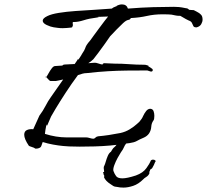

<svg xmlns="http://www.w3.org/2000/svg" viewBox="-20 -670 940 872"><path d="M140 5 139 4Q136 1 124.5 -2.5Q113 -6 111 -8Q90 -39 90 -58Q90 -74 102.5 -79.5Q115 -85 131 -83L159 -145Q175 -166 186.5 -188.5Q198 -211 211 -229L267 -309Q254 -306 243.5 -304Q233 -302 233 -302H209Q205 -303 199.5 -309.5Q194 -316 190 -320Q194 -325 200.5 -337Q207 -349 215 -359.5Q223 -370 230 -370Q235 -370 244 -371Q253 -372 260 -372H261Q264 -372 266 -374.5Q268 -377 274 -377Q284 -377 294 -378Q304 -379 314 -379H319Q326 -388 330 -395Q334 -402 334 -402V-400Q334 -397 339 -403.5Q344 -410 348.5 -418Q353 -426 353 -426Q364 -442 366.5 -450Q369 -458 373.5 -465.5Q378 -473 391 -488Q394 -492 405 -507.5Q416 -523 430 -541.5Q444 -560 455.5 -575.5Q467 -591 471 -595Q436 -594 428 -593.5Q420 -593 424 -593Q428 -593 428 -592Q428 -592 426 -591.5Q424 -591 418 -590Q385 -586 360 -578Q335 -570 315 -570H313Q310 -570 310 -566Q310 -564 310.5 -561.5Q311 -559 311 -557Q311 -548 305 -546H306Q314 -546 305.5 -545Q297 -544 284 -543Q271 -542 265 -542Q252 -542 242 -543.5Q232 -545 224 -546Q210 -548 192 -556.5Q174 -565 174 -576Q174 -587 195 -597Q213 -606 247 -611.5Q281 -617 323 -620Q365 -623 408.5 -625.5Q452 -628 488 -631Q493 -636 503 -639.5Q513 -643 510 -643H509Q522 -650 534 -650Q555 -650 561 -631Q623 -636 675.5 -637.5Q728 -639 770 -639Q781 -639 792.5 -638Q804 -637 823 -633Q831 -633 835.5 -628.5Q840 -624 843 -625L860 -624Q860 -624 873.5 -617Q887 -610 891 -605Q900 -598 900 -581Q900 -571 894 -560.5Q888 -550 874 -546Q862 -545 858.5 -551Q855 -557 852 -565Q849 -573 837 -577Q824 -583 812 -590.5Q800 -598 799 -598Q783 -598 776.5 -600Q770 -602 759 -603.5Q748 -605 718 -605Q680 -605 647 -597.5Q614 -590 574 -588Q572 -581 562.5 -579.5Q553 -578 539 -565Q528 -555 509 -535.5Q490 -516 480 -505Q473 -494 457 -472Q441 -450 426 -429.5Q411 -409 404 -401Q394 -391 381 -383L408 -385Q415 -386 427.5 -381.5Q440 -377 446 -377Q446 -382 454 -383Q465 -383 476.5 -382Q488 -381 500 -381Q534 -381 567 -378.5Q600 -376 634 -376Q641 -376 645 -374.5Q649 -373 656 -371H655Q653 -371 653 -370Q653 -369 663.5 -363Q674 -357 674 -352Q673 -345 667 -345Q663 -345 658.5 -347Q654 -349 649 -350Q598 -350 555.5 -349.5Q513 -349 470 -346.5Q427 -344 374 -338Q365 -338 355 -335.5Q345 -333 334 -329Q305 -290 278 -248.5Q251 -207 233 -177Q215 -147 212 -141Q207 -131 202.5 -119Q198 -107 195 -101.5Q192 -96 192 -103V-104Q192 -107 190 -99.5Q188 -92 186.5 -81Q185 -70 184 -62Q209 -54 234 -50Q259 -46 281 -46H372Q378 -46 388 -43Q398 -40 403 -40H404Q409 -40 413.5 -45Q418 -50 426 -51Q472 -55 527 -66Q550 -71 569.5 -83Q589 -95 602 -107Q610 -114 613 -117Q616 -120 623 -130Q626 -134 631 -145Q636 -156 644 -166Q652 -176 663 -176Q674 -175 677.5 -165Q681 -155 681 -144Q681 -128 677 -123Q668 -111 667 -94.5Q666 -78 657 -64Q648 -51 631 -44Q614 -37 600 -29Q589 -23 568 -20Q547 -17 535 -16Q513 -12 479.5 -9Q446 -6 410 -5Q374 -4 342 -4Q314 -4 293.5 -5Q273 -6 266 -7Q245 -9 220.5 -13.5Q196 -18 174 -25Q171 -18 168.5 -9.5Q166 -1 160 1H161Q152 5 146 5Q140 5 140 5ZM187 -322Q187 -322 187.5 -322Q188 -322 190 -320Q187 -316 187 -321ZM541 182Q524 182 512 179Q499 178 495 175Q491 172 483 167Q459 152 452 134Q454 130 454 130Q454 128 452 125.5Q450 123 450 118Q446 113 449.5 112Q453 111 453 110Q453 105 452 101Q451 97 451 93Q451 86 454 82Q457 76 460.5 63.5Q464 51 469.5 38Q475 25 484 19Q485 18 489 10.5Q493 3 503 -5Q508 -11 515.5 -19.5Q523 -28 522 -29Q529 -34 549 -34Q559 -34 564 -29Q549 -16 544 -3.5Q539 9 529 22Q523 31 514 47.5Q505 64 499 80.5Q493 97 495 106Q500 120 507.5 130Q515 140 536 140Q557 140 597 127Q630 115 645 93.5Q660 72 663 64Q664 59 667.5 57Q671 55 675 55Q681 55 685 58.5Q689 62 684 67Q682 72 679 79Q676 86 672 92Q671 95 667 97Q663 99 662 101Q661 106 659 109Q657 112 659 116Q655 127 644.5 133.5Q634 140 631 144Q609 166 585 174Q561 182 541 182Z"/></svg>

Font: Vujahday Script
Style: Regular
Weight: 400
Designer: Robert E. Leuschke
Foundry: Robert E. Leuschke
Version: Version 1.010; ttfautohint (v1.8.3)